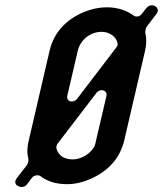

<svg xmlns="http://www.w3.org/2000/svg" viewBox="-20 -700 625 736"><path d="M389 -672C361 -672 331 -666 302 -654C231 -624 186 -574 170 -505L91 -165C85 -141 82 -117 89 -90C90 -86 87 -73 84 -68L45 -18C35 -6 37 8 49 13C60 19 74 19 84 6L102 -18C109 -28 126 -31 135 -25C162 -4 197 6 237 6C267 6 297 -1 327 -14C398 -46 441 -95 457 -165L536 -505C542 -530 542 -553 537 -574C536 -579 539 -593 542 -597L579 -646C600 -670 561 -694 541 -669L523 -646C516 -636 501 -634 493 -640C467 -659 433 -672 389 -672ZM370 -578C401 -578 429 -557 431 -531C432 -527 428 -521 425 -517L277 -323C262 -302 233 -310 238 -333L278 -505C287 -545 324 -578 370 -578ZM259 -89C224 -89 203 -105 196 -132C195 -137 198 -146 202 -151L349 -343C364 -363 393 -355 388 -332L349 -165C347 -155 345 -147 343 -141C332 -117 297 -89 259 -89Z"/></svg>

Font: DIN Rundschrift
Style: MittelKursiv
Weight: 400
Version: Version 1.027